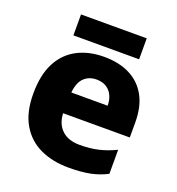

<svg xmlns="http://www.w3.org/2000/svg" viewBox="-131 -822 866 939"><g transform="rotate(20 301.5 -352.5)"><path d="M309 -559Q387 -559 443.5 -530.5Q500 -502 530.5 -446.5Q561 -391 561 -309V-231H214Q216 -177 249 -145Q282 -113 343 -113Q396 -113 439 -123Q482 -133 528 -155V-30Q488 -9 442 0.5Q396 10 329 10Q246 10 181.5 -20Q117 -50 80.5 -112.5Q44 -175 44 -271Q44 -369 77 -432.5Q110 -496 170 -527.5Q230 -559 309 -559ZM312 -442Q273 -442 247.5 -417.5Q222 -393 217 -340H406Q406 -369 395.5 -392Q385 -415 364 -428.5Q343 -442 312 -442ZM473 -715V-606H131V-715Z"/></g></svg>

Font: Noto Sans Devanagari ExtraBold
Style: Regular
Weight: 800
Version: Version 2.003